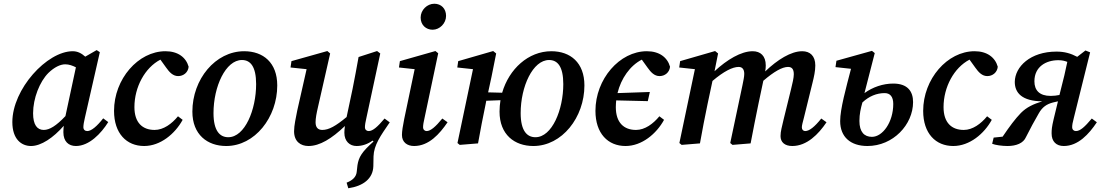

<svg xmlns="http://www.w3.org/2000/svg" viewBox="-20 -767 5887 1027"><path d="M157 -161C157 -241 192 -330 239 -377C270 -407 302 -423 329 -423C349 -423 368 -416 386 -407L330 -146C281 -94 245 -72 214 -72C179 -72 157 -99 157 -161ZM386 14C457 14 521 -53 559 -114L532 -134C499 -92 469 -66 447 -66C435 -66 426 -73 426 -87C426 -98 429 -116 434 -137L514 -488L497 -499L436 -464C416 -482 395 -493 369 -493C231 -493 46 -290 46 -114C46 -22 95 14 146 14C200 14 265 -30 321 -94C320 -83 319 -72 319 -60C319 -10 347 14 386 14Z M751 14C838 14 916 -51 957 -126L932 -145C899 -105 855 -72 807 -72C742 -72 699 -111 699 -194C699 -301 755 -405 838 -448L869 -405C886 -381 905 -360 933 -360C961 -360 986 -379 989 -410C975 -460 932 -493 865 -493C719 -493 590 -344 590 -174C590 -53 657 14 751 14Z M1190 14C1343 14 1463 -139 1463 -310C1463 -432 1388 -493 1286 -493C1132 -493 1009 -343 1009 -170C1009 -47 1089 14 1190 14ZM1201 -33C1156 -33 1122 -67 1122 -162C1122 -304 1187 -446 1274 -446C1319 -446 1350 -412 1350 -317C1350 -180 1290 -33 1201 -33Z M1887 14C1919 14 1948 3 1973 -15L1978 -10C1915 46 1899 73 1892 117L1888 153C1885 180 1865 198 1834 210L1843 240C1924 228 1975 188 1977 122L1978 69C1980 9 2015 -40 2065 -113H2064L2037 -133C1999 -88 1974 -66 1952 -66C1941 -66 1932 -73 1932 -87C1932 -98 1935 -116 1940 -137L2014 -481L1997 -494L1898 -462C1888 -405 1877 -348 1866 -292L1834 -141C1776 -93 1739 -72 1704 -72C1682 -72 1668 -84 1668 -113C1668 -134 1673 -161 1681 -195L1746 -481L1731 -494L1539 -440L1534 -406L1620 -397L1570 -176C1563 -139 1553 -97 1553 -65C1553 -10 1588 14 1630 14C1690 14 1754 -25 1825 -93C1823 -79 1822 -68 1822 -57C1822 -11 1851 14 1887 14Z M2130 -45C2130 -6 2158 14 2195 14C2274 14 2331 -50 2374 -113L2346 -133C2309 -88 2283 -66 2262 -66C2252 -66 2243 -73 2243 -87C2243 -98 2246 -116 2251 -137L2324 -482L2309 -494L2119 -440L2114 -406L2198 -397L2142 -130C2135 -95 2130 -65 2130 -45ZM2294 -608C2332 -608 2366 -642 2366 -682C2366 -721 2340 -747 2303 -747C2265 -747 2230 -714 2230 -673C2230 -633 2259 -608 2294 -608Z M2427 -2 2439 8 2537 0C2550 -72 2563 -141 2578 -212L2581 -228L2657 -231C2654 -211 2652 -191 2652 -170C2652 -47 2732 14 2833 14C2986 14 3106 -139 3106 -310C3106 -432 3031 -493 2929 -493C2806 -493 2703 -398 2666 -271L2591 -273L2609 -356L2634 -481L2618 -494L2431 -440L2426 -406L2510 -397ZM2844 -33C2799 -33 2765 -67 2765 -162C2765 -304 2830 -446 2917 -446C2962 -446 2993 -412 2993 -317C2993 -180 2933 -33 2844 -33Z M3326 14C3413 14 3491 -51 3532 -126L3507 -145C3474 -105 3430 -72 3382 -72C3317 -72 3274 -111 3274 -194C3274 -206 3275 -218 3276 -230L3445 -226L3456 -275L3283 -269C3302 -347 3350 -416 3413 -448L3444 -405C3461 -381 3480 -360 3508 -360C3536 -360 3561 -379 3564 -410C3550 -460 3507 -493 3440 -493C3294 -493 3165 -344 3165 -174C3165 -53 3232 14 3326 14Z M3724 0C3737 -72 3750 -141 3765 -212L3791 -334C3851 -385 3898 -409 3931 -409C3949 -409 3961 -398 3961 -372C3961 -356 3956 -335 3952 -314L3886 -2L3898 8L3995 0C4009 -72 4022 -141 4037 -212L4063 -335C4120 -384 4164 -409 4195 -409C4215 -409 4226 -398 4226 -370C4226 -351 4219 -321 4211 -289L4171 -126C4163 -90 4155 -65 4155 -39C4155 -6 4178 14 4218 14C4296 14 4358 -49 4401 -113L4373 -133C4337 -88 4309 -66 4287 -66C4277 -66 4269 -73 4269 -86C4269 -96 4274 -114 4280 -137L4326 -324C4334 -356 4341 -387 4341 -417C4341 -468 4313 -493 4271 -493C4211 -493 4139 -448 4073 -385C4075 -396 4076 -407 4076 -417C4076 -468 4048 -493 4006 -493C3944 -493 3869 -448 3802 -386L3821 -481L3805 -494L3618 -440L3613 -406L3697 -397L3614 -2L3626 8Z M4577 -120C4577 -157 4584 -187 4593 -219C4628 -252 4669 -269 4712 -269C4741 -269 4758 -250 4758 -211C4758 -113 4701 -35 4644 -35C4603 -35 4577 -61 4577 -120ZM4620 14C4757 14 4864 -100 4864 -221C4864 -278 4835 -320 4758 -320C4703 -320 4648 -301 4604 -269L4659 -483L4644 -495L4454 -442L4449 -408L4532 -399C4505 -295 4474 -184 4474 -119C4474 -35 4529 14 4620 14Z M5079 14C5166 14 5244 -51 5285 -126L5260 -145C5227 -105 5183 -72 5135 -72C5070 -72 5027 -111 5027 -194C5027 -301 5083 -405 5166 -448L5197 -405C5214 -381 5233 -360 5261 -360C5289 -360 5314 -379 5317 -410C5303 -460 5260 -493 5193 -493C5047 -493 4918 -344 4918 -174C4918 -53 4985 14 5079 14Z M5513 -332C5513 -411 5576 -445 5641 -445C5662 -445 5676 -441 5689 -436C5679 -388 5668 -339 5655 -291L5647 -259C5632 -256 5617 -254 5600 -254C5540 -254 5513 -284 5513 -332ZM5287 2C5303 9 5341 14 5369 14C5416 14 5454 -1 5468 -34C5491 -80 5514 -122 5536 -160C5555 -194 5578 -210 5613 -219L5639 -225L5616 -130C5606 -88 5605 -73 5605 -53C5605 -10 5630 14 5670 14C5747 14 5805 -50 5847 -113L5820 -133C5782 -88 5758 -66 5735 -66C5724 -66 5715 -73 5715 -87C5715 -98 5717 -111 5724 -137L5811 -487L5786 -497L5742 -463C5708 -481 5675 -491 5631 -491C5491 -491 5409 -410 5408 -329C5408 -270 5447 -226 5555 -225C5507 -210 5472 -194 5441 -163C5410 -131 5381 -92 5343 -36L5295 -31Z"/></svg>

Font: Source Serif Pro Semibold
Style: Italic
Weight: 600
Italic angle: -12°
Designer: Frank Grießhammer
Foundry: Adobe Systems Incorporated
Version: Version 3.001;hotconv 1.0.111;makeotfexe 2.5.65597